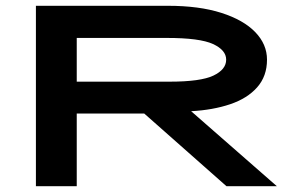

<svg xmlns="http://www.w3.org/2000/svg" viewBox="-20 -643 1040 663"><path d="M104 0V-623H560Q668 -623 744.5 -598.5Q821 -574 861.5 -532Q902 -490 902 -437Q902 -380 868 -341.5Q834 -303 774.5 -283Q715 -263 640 -259L936 0H762L478 -251H245V0ZM245 -361H566Q673 -361 717 -382Q761 -403 761 -437Q761 -470 715.5 -491Q670 -512 556 -512H245Z"/></svg>

Font: Inconsolata UltraExpanded ExtraBold
Style: Regular
Weight: 800
Width: 9
Monospace: yes
Designer: Raph Levien, Cyreal, Brenton Simpson
Foundry: Raph Levien, Cyreal, Google
Version: Version 3.001; ttfautohint (v1.8.2.53-6de2)